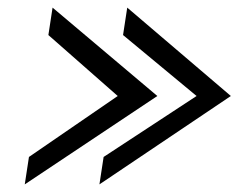

<svg xmlns="http://www.w3.org/2000/svg" viewBox="-20 -534 626 504"><path d="M45 -50 393 -282 118 -514 107 -442 289 -282 56 -122ZM241 -50 586 -282 314 -514 303 -442 496 -282 252 -122Z"/></svg>

Font: Charger Sport
Style: DfExtObl
Weight: 400
Designer: Jasper
Foundry: Cannot Into Space Fonts
Version: Version 1.1